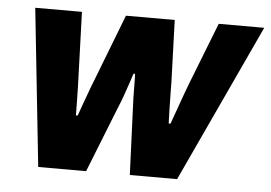

<svg xmlns="http://www.w3.org/2000/svg" viewBox="-43 -583 901 639"><g transform="rotate(5 407.5 -263.5)"><path d="M106 0 50 -527H206L213 -321Q214 -303 214.5 -277.5Q215 -252 215.5 -226.5Q216 -201 216 -182H222Q229 -202 238.5 -228.5Q248 -255 257.5 -280Q267 -305 273 -320L353 -527H516L523 -320Q523 -306 523.5 -281Q524 -256 524.5 -229.5Q525 -203 526 -182H532Q539 -201 548 -226.5Q557 -252 566 -277Q575 -302 582 -320L663 -527H815L570 0H412L403 -221Q402 -238 401.5 -259Q401 -280 401 -301Q401 -322 400 -337H395Q390 -322 383 -301Q376 -280 368.5 -259Q361 -238 354 -222L266 0Z"/></g></svg>

Font: Archivo SemiCondensed ExtraBold
Style: Italic
Weight: 800
Width: 4
Italic angle: -10°
Designer: Hector Gatti
Foundry: Omnibus-Type
Version: Version 2.001